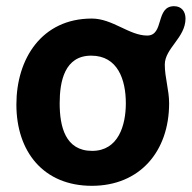

<svg xmlns="http://www.w3.org/2000/svg" viewBox="-20 -594 621 621"><path d="M33 -256C33 -103 121 7 277 7C432 7 527 -104 527 -260C527 -303 513 -343 513 -385C513 -438 580 -472 580 -534C580 -557 567 -574 543 -574C482 -574 512 -479 456 -479C398 -479 344 -534 277 -534C115 -534 33 -404 33 -256ZM173 -260C173 -331 189 -414 275 -414C361 -414 387 -336 387 -260C387 -189 363 -106 278 -106C191 -106 173 -185 173 -260Z"/></svg>

Font: Asimov Print
Style: C
Weight: 500
Designer: Google
Version: Version 2.000980: 2014